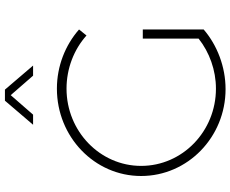

<svg xmlns="http://www.w3.org/2000/svg" viewBox="-100 -856 957 798"><g transform="rotate(-90 379.0 -457.5)"><path d="M382 -892 463 -799H505L405 -916H359L259 -799H301ZM617 -111C560 -66 486 -39 409 -39C232 -39 88 -178 88 -350C88 -521 232 -660 409 -660C493 -660 572 -629 630 -577L655 -608C590 -665 503 -700 409 -700C209 -700 46 -544 46 -350C46 -156 208 1 407 1C500 1 590 -34 655 -90V-343H617Z"/></g></svg>

Font: Montserrat ExtraLight
Style: Regular
Weight: 250
Designer: Julieta Ulanovsky
Foundry: Julieta Ulanovsky
Version: Version 4.000